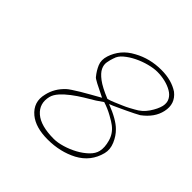

<svg xmlns="http://www.w3.org/2000/svg" viewBox="-130 -577 688 688"><g transform="rotate(45 214.0 -232.5)"><path d="M250 -238.3 225.1 -221.2Q207 -210.4 186.5 -198Q166 -185.5 147.5 -171.4Q128.9 -157.2 115.5 -142.3Q102.1 -127.4 98.1 -112.3Q87.9 -70.3 118.4 -43.7Q148.9 -17.1 215.3 -17.1Q234.4 -17.1 258.3 -24.2Q282.2 -31.2 304.2 -43.2Q326.2 -55.2 342.3 -70.8Q358.4 -86.4 362.3 -103.5Q367.2 -124.5 359.1 -152.8Q351.1 -181.2 327.1 -199.2Q319.3 -205.6 296.9 -218Q274.4 -230.5 250 -238.3ZM81.1 -107.4Q89.8 -146.5 121.1 -175.3Q125 -179.2 136.5 -186.8Q147.9 -194.3 163.6 -203.9Q179.2 -213.4 197.3 -223.4Q215.3 -233.4 233.4 -243.7Q203.1 -258.3 185.1 -267.8Q167 -277.3 165 -281.2Q150.9 -298.3 142.6 -317.9Q134.3 -337.4 142.1 -361.6Q149.9 -385.7 166 -405.3Q182.1 -424.8 208 -438.5Q255.4 -464.8 313.5 -464.8Q365.2 -464.8 400.4 -441.4Q435.5 -413.6 425.3 -368.7Q416.5 -327.6 374.5 -296.4Q367.2 -292.5 354.7 -285.9Q342.3 -279.3 327.1 -272.5Q312 -265.6 296.1 -258.1Q280.3 -250.5 267.1 -245.6Q324.2 -223.6 348.1 -199.2Q365.2 -182.6 375.7 -158Q386.2 -133.3 380.4 -110.4Q366.2 -54.2 314.5 -26.4Q264.2 0 201.2 0Q140.1 0 106.9 -27.3Q68.8 -59.1 81.1 -107.4ZM163.1 -372.6V-373.5Q158.2 -359.4 155.8 -345.5Q153.3 -331.5 160.2 -317.1Q167 -302.7 187.5 -287.1Q208 -271.5 250 -254.4Q261.2 -257.3 275.6 -263.4Q290 -269.5 303.7 -275.4Q317.4 -281.2 328.9 -287.4Q340.3 -293.5 345.2 -296.4Q371.1 -309.6 387.2 -333.5Q403.3 -357.4 408.2 -377.4Q412.1 -395.5 404.8 -409.2Q397.5 -422.9 382.3 -431.6Q367.2 -440.4 347.7 -445.1Q328.1 -449.7 308.1 -449.7Q290 -449.7 266.6 -443.6Q243.2 -437.5 221.7 -427Q200.2 -416.5 183.6 -402.6Q167 -388.7 163.1 -372.6Z"/></g></svg>

Font: ML-NILA06
Style: Regular
Weight: 400
Designer: CLT@C-DIT
Version: Version ML-NILA06 1.0